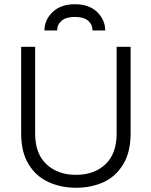

<svg xmlns="http://www.w3.org/2000/svg" viewBox="-20 -881 713 907"><path d="M339 6Q268 6 209 -21Q151 -47 115.5 -104.5Q80 -162 80 -250V-660H146V-250Q146 -155 199.5 -105Q253 -55 339 -55Q425 -55 478 -105Q531 -155 531 -250V-660H597V-250Q597 -163 562 -105Q527 -47 469 -20.5Q411 6 339 6ZM334 -861Q401 -861 439 -824Q477 -787 477 -737H417Q417 -765 396.5 -783Q376 -801 334 -801Q292 -801 271 -783Q250 -765 250 -737H190Q190 -787 228.5 -824Q267 -861 334 -861Z"/></svg>

Font: Lil Grotesk
Style: Regular
Weight: 400
Designer: Bastien Sozeau
Foundry: NBR — Bastien Sozeau
Version: Version 4.002; ttfautohint (v1.8.4.7-5d5b)